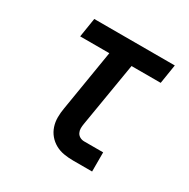

<svg xmlns="http://www.w3.org/2000/svg" viewBox="-126 -647 753 764"><g transform="rotate(30 250.0 -265.0)"><path d="M305 0Q283 0 262 -3.5Q241 -7 223 -17Q205 -27 192 -42.5Q179 -58 172.5 -77.5Q166 -97 166 -118.5Q166 -140 170 -162L216 -442H82L96 -530H466L452 -442H318L269 -148Q267 -137 267 -126.5Q267 -116 271.5 -107Q276 -98 285 -93Q294 -88 305 -88H392V0Z"/></g></svg>

Font: Iosevka Slab Semibold Oblique
Style: Regular
Weight: 600
Italic angle: -9°
Monospace: yes
Designer: Belleve Invis
Foundry: Belleve Invis
Version: Version 11.1.1; ttfautohint (v1.8.3)